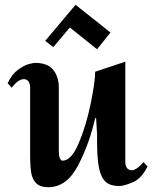

<svg xmlns="http://www.w3.org/2000/svg" viewBox="-20 -771 649 803"><path d="M504 -93Q504 -78 511 -68.5Q518 -59 531 -59Q551 -59 580 -93L597 -75Q572 -24 535 -8.5Q498 7 479 7Q442 7 422.5 -10Q403 -27 394.5 -66.5Q386 -106 386 -178V-208L382 -277H378Q354 -170 306.5 -79Q259 12 182 12Q148 12 131.5 -4.5Q115 -21 110.5 -49Q106 -77 106 -126V-404Q106 -421 99 -430.5Q92 -440 80 -440Q56 -440 29 -404L12 -423Q29 -460 55 -479Q81 -498 100.5 -503Q120 -508 126 -508Q180 -508 203 -478.5Q226 -449 226 -404V-137Q226 -119 230.5 -109Q235 -99 242 -99Q278 -99 309 -171.5Q340 -244 359 -336.5Q378 -429 378 -471L504 -513ZM442 -635 386 -565 272 -656 203 -574 169 -600 296 -751Z"/></svg>

Font: Amita
Style: Bold
Weight: 700
Designer: Eduardo Rodriguez Tunni, Modular Infotech, Brian J. Bonislawsky
Foundry: Eduardo Rodriguez Tunni, Modular Infotech, Brian J. Bonislawsky
Version: Version 1.003